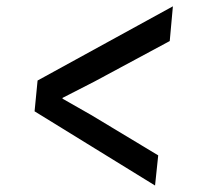

<svg xmlns="http://www.w3.org/2000/svg" viewBox="-20 -657 640 608"><path d="M471 -69.5 89.5 -304.5 99 -402 527.5 -637 517.5 -527 279.5 -399 178 -347V-344.5L268.5 -293L481 -165Z"/></svg>

Font: Spline Sans Mono
Style: Italic
Weight: 400
Italic angle: -4°
Monospace: yes
Designer: Eben Sorkin, Mirko Velimirovic
Foundry: Sorkin Type
Version: Version 1.004